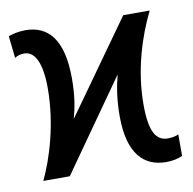

<svg xmlns="http://www.w3.org/2000/svg" viewBox="-67 -615 698 693"><g transform="rotate(-10 281.5 -268.5)"><path d="M488 10C513 10 533 5 548 -2V-81C539 -76 524 -73 509 -73C466 -73 443 -108 443 -208C443 -336 482 -454 524 -539H427L186 -201C197 -240 205 -283 205 -347C205 -492 151 -547 69 -547C43 -547 21 -541 7 -536L16 -455C25 -461 36 -465 51 -465C88 -465 113 -423 113 -327C113 -197 75 -75 39 0H136L370 -332C359 -290 351 -242 351 -182C351 -45 406 10 488 10Z"/></g></svg>

Font: Noto Sans Mono SemiCondensed Medium
Style: Regular
Weight: 500
Width: 4
Designer: Monotype Design Team
Foundry: Monotype Imaging Inc.
Version: Version 2.014